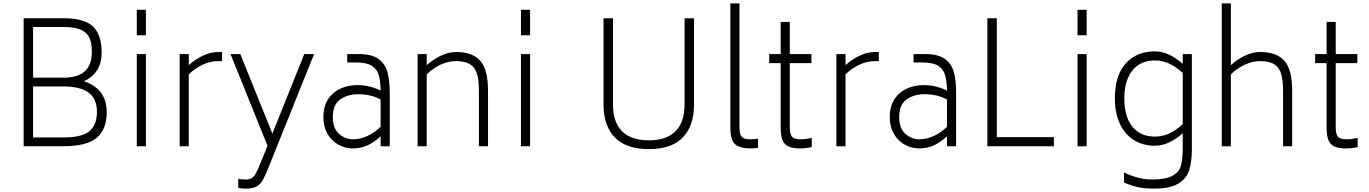

<svg xmlns="http://www.w3.org/2000/svg" viewBox="-20 -866 8106 1137"><path d="M612 -202Q612 -100 553 -50Q494 0 355 0H120V-758H355Q480 -758 531 -709Q582 -660 582 -555Q582 -433 477 -385Q612 -340 612 -202ZM176 -406H355Q440 -406 482 -443.5Q524 -481 524 -559Q524 -613 508.5 -644.5Q493 -676 456 -691Q419 -706 355 -706H176ZM355 -354H176V-52H355Q464 -52 509 -88.5Q554 -125 554 -204Q554 -282 504 -318Q454 -354 355 -354Z M790 -808H844V-657H790ZM790 -546H844V0H790Z M1295 -558V-504H1272Q1225 -504 1180.5 -483Q1136 -462 1098 -426V0H1044V-546H1098V-480Q1136 -515 1182 -536.5Q1228 -558 1272 -558Z M1840 -546 1585 89Q1554 167 1539 195.5Q1524 224 1501 237.5Q1478 251 1432 251Q1411 251 1391 247V193Q1411 197 1437 197Q1459 197 1473 187Q1487 177 1498 155.5Q1509 134 1529 84L1564 -3L1345 -546H1403L1593 -75L1782 -546Z M2288 -313V0H2234V-59Q2194 -22 2154.5 -4.5Q2115 13 2070 13Q2024 13 1983.5 -9.5Q1943 -32 1919 -74Q1895 -116 1895 -173Q1895 -262 1951.5 -312Q2008 -362 2100 -362Q2132 -362 2168 -353.5Q2204 -345 2234 -329Q2233 -388 2222.5 -422.5Q2212 -457 2181.5 -476.5Q2151 -496 2090 -496H2036V-546H2105Q2182 -546 2222 -516.5Q2262 -487 2275 -437.5Q2288 -388 2288 -313ZM2234 -115V-277Q2176 -308 2100 -308Q2038 -308 1994.5 -277Q1951 -246 1951 -173Q1951 -105 1988 -73Q2025 -41 2070 -41Q2110 -41 2152 -59Q2194 -77 2234 -115Z M2870 -330V0H2816V-330Q2816 -395 2803.5 -432.5Q2791 -470 2761.5 -487Q2732 -504 2681 -504Q2590 -504 2507 -426V0H2453V-546H2507V-480Q2546 -515 2591.5 -536.5Q2637 -558 2681 -558Q2778 -558 2824 -506Q2870 -454 2870 -330Z M3065 -808H3119V-657H3065ZM3065 -546H3119V0H3065Z M3554 -248V-758H3610V-248Q3610 -143 3663.5 -89Q3717 -35 3822 -35Q3927 -35 3980.5 -89Q4034 -143 4034 -248V-758H4090V-248Q4090 -121 4023.5 -52Q3957 17 3822 17Q3688 17 3621 -52Q3554 -121 3554 -248Z M4305 -108V-846H4359V-114Q4359 -71 4372.5 -56Q4386 -41 4423 -41Q4449 -41 4469 -45V9Q4449 13 4428 13Q4360 13 4332.5 -12.5Q4305 -38 4305 -108Z M4787 -49V5Q4752 13 4721 13Q4674 13 4648.5 1Q4623 -11 4613 -38Q4603 -65 4603 -114V-492H4535V-546H4603V-736H4657V-546H4785V-492H4657V-114Q4657 -71 4670.5 -56Q4684 -41 4721 -41Q4750 -41 4787 -49Z M5184 -558V-504H5161Q5114 -504 5069.5 -483Q5025 -462 4987 -426V0H4933V-546H4987V-480Q5025 -515 5071 -536.5Q5117 -558 5161 -558Z M5642 -313V0H5588V-59Q5548 -22 5508.5 -4.5Q5469 13 5424 13Q5378 13 5337.5 -9.5Q5297 -32 5273 -74Q5249 -116 5249 -173Q5249 -262 5305.5 -312Q5362 -362 5454 -362Q5486 -362 5522 -353.5Q5558 -345 5588 -329Q5587 -388 5576.5 -422.5Q5566 -457 5535.5 -476.5Q5505 -496 5444 -496H5390V-546H5459Q5536 -546 5576 -516.5Q5616 -487 5629 -437.5Q5642 -388 5642 -313ZM5588 -115V-277Q5530 -308 5454 -308Q5392 -308 5348.5 -277Q5305 -246 5305 -173Q5305 -105 5342 -73Q5379 -41 5424 -41Q5464 -41 5506 -59Q5548 -77 5588 -115Z M6221 -54V0H5827V-758H5883V-54Z M6361 -808H6415V-657H6361ZM6361 -546H6415V0H6361Z M7038 -546V18Q7038 93 7022 142.5Q7006 192 6957 221.5Q6908 251 6815 251Q6761 251 6722 243Q6683 235 6636 215V155Q6723 197 6800 197Q6883 197 6922.5 175.5Q6962 154 6973 116Q6984 78 6984 8V-77Q6946 -43 6904 -23Q6862 -3 6820 -3Q6749 -3 6695.5 -36Q6642 -69 6612 -132.5Q6582 -196 6582 -283Q6582 -419 6646.5 -490.5Q6711 -562 6820 -562Q6862 -562 6904 -542Q6946 -522 6984 -488V-546ZM6984 -131V-434Q6905 -508 6820 -508Q6732 -508 6685 -447.5Q6638 -387 6638 -283Q6638 -177 6685 -117Q6732 -57 6820 -57Q6905 -57 6984 -131Z M7632 -330V0H7578V-330Q7578 -395 7565.5 -432.5Q7553 -470 7523.5 -487Q7494 -504 7443 -504Q7396 -504 7351.5 -483Q7307 -462 7269 -426V0H7215V-846H7269V-480Q7307 -515 7353 -536.5Q7399 -558 7443 -558Q7540 -558 7586 -506Q7632 -454 7632 -330Z M8020 -49V5Q7985 13 7954 13Q7907 13 7881.5 1Q7856 -11 7846 -38Q7836 -65 7836 -114V-492H7768V-546H7836V-736H7890V-546H8018V-492H7890V-114Q7890 -71 7903.5 -56Q7917 -41 7954 -41Q7983 -41 8020 -49Z"/></svg>

Font: Biryani UltraLight
Style: Regular
Weight: 250
Designer: Dan Reynolds and Mathieu Réguer
Foundry: Dan Reynolds and Mathieu Réguer
Version: Version 1.003; ttfautohint (v1.1) -l 5 -r 5 -G 72 -x 0 -D la